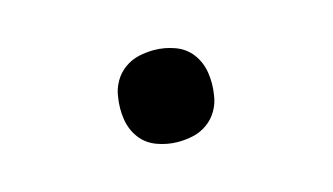

<svg xmlns="http://www.w3.org/2000/svg" viewBox="-39 -536 679 392"><g transform="rotate(-15 300.0 -340.0)"><path d="M300 -243Q277 -243 255.5 -251Q234 -259 221 -276.5Q208 -294 204.5 -317Q201 -340 205 -364Q207 -380 215.5 -395Q224 -410 238 -420Q252 -430 268 -433.5Q284 -437 300 -437Q323 -437 344.5 -429Q366 -421 379 -403.5Q392 -386 395.5 -363Q399 -340 395 -316Q393 -300 384.5 -285Q376 -270 362 -260Q348 -250 332 -246.5Q316 -243 300 -243Z"/></g></svg>

Font: Iosevka Slab Extended
Style: Bold Italic
Weight: 700
Width: 7
Italic angle: -9°
Monospace: yes
Designer: Belleve Invis
Foundry: Belleve Invis
Version: Version 11.1.0; ttfautohint (v1.8.3)